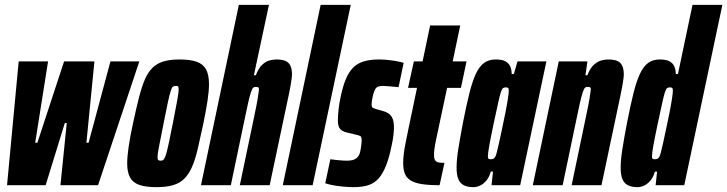

<svg xmlns="http://www.w3.org/2000/svg" viewBox="-20 -763 2996 791"><path d="M9 0 57 -510H178L125 -175H134L244 -510H369L336 -175H345L435 -510H554L384 0H229L255 -256H247L168 0Z M625 8Q581 8 554.5 -1Q528 -10 516 -31.5Q504 -53 504 -89Q504 -118 510 -159Q516 -200 528 -255Q541 -316 552.5 -361Q564 -406 577 -436Q590 -466 608.5 -484Q627 -502 654 -510Q681 -518 720 -518Q764 -518 790.5 -508.5Q817 -499 829 -477Q841 -455 841 -416Q841 -388 835 -348.5Q829 -309 818 -255Q805 -194 794.5 -149Q784 -104 770.5 -74Q757 -44 738.5 -26Q720 -8 692.5 0Q665 8 625 8ZM641 -101Q646 -101 650 -102.5Q654 -104 658 -111.5Q662 -119 666.5 -135.5Q671 -152 677 -181Q683 -210 692 -255Q704 -317 710 -349Q716 -381 716 -394Q716 -402 714.5 -405Q713 -408 710.5 -408.5Q708 -409 704 -409Q697 -409 692.5 -406Q688 -403 683.5 -389Q679 -375 672 -343.5Q665 -312 654 -255Q642 -193 635.5 -161Q629 -129 629 -116Q629 -109 630.5 -106Q632 -103 635 -102Q638 -101 641 -101Z M808 0 964 -743H1088L1026 -453H1034Q1045 -482 1060 -496Q1075 -510 1090.5 -514Q1106 -518 1118 -518Q1142 -518 1156 -512Q1170 -506 1176.5 -492Q1183 -478 1183 -455Q1183 -448 1179.5 -425Q1176 -402 1170 -374L1091 0H968L1027 -282Q1038 -334 1042 -359Q1046 -384 1047 -394Q1047 -402 1043.5 -403.5Q1040 -405 1032 -405Q1027 -405 1023 -401.5Q1019 -398 1014 -383.5Q1009 -369 1001.5 -336Q994 -303 982 -244L931 0Z M1145 0 1301 -743H1425L1268 0Z M1437 8Q1418 8 1396 6Q1374 4 1354 0.5Q1334 -3 1320 -8L1341 -107Q1347 -106 1356 -105Q1365 -104 1375 -103Q1385 -102 1394 -101.5Q1403 -101 1410 -101Q1419 -101 1430 -103Q1441 -105 1450.5 -113Q1460 -121 1464 -138Q1466 -147 1468 -161.5Q1470 -176 1470 -185Q1470 -199 1465 -202Q1460 -205 1451 -207L1406 -218Q1390 -222 1381 -232Q1372 -242 1372 -267Q1372 -283 1374.5 -309Q1377 -335 1384 -367Q1393 -409 1405 -437.5Q1417 -466 1434.5 -484Q1452 -502 1478.5 -510Q1505 -518 1542 -518Q1559 -518 1578 -516Q1597 -514 1614 -511Q1631 -508 1643 -504L1622 -404Q1612 -405 1600 -406Q1588 -407 1577 -408Q1566 -409 1557 -409Q1545 -409 1537.5 -406Q1530 -403 1525.5 -395Q1521 -387 1517 -372Q1515 -364 1513 -353Q1511 -342 1511 -331Q1511 -321 1516.5 -318.5Q1522 -316 1528 -314L1557 -306Q1568 -303 1578.5 -297Q1589 -291 1596 -277.5Q1603 -264 1603 -238Q1603 -225 1601 -207Q1599 -189 1594 -166Q1584 -115 1570.5 -81Q1557 -47 1539.5 -27.5Q1522 -8 1497 0Q1472 8 1437 8Z M1791 0Q1747 0 1718 -4.5Q1689 -9 1672 -19.5Q1655 -30 1648 -47.5Q1641 -65 1641 -92Q1641 -109 1643.5 -129.5Q1646 -150 1651 -174.5Q1656 -199 1662 -229L1698 -401H1661L1685 -510H1721L1752 -658H1876L1845 -510H1902L1879 -401H1822L1776 -185Q1774 -174 1772 -163.5Q1770 -153 1769 -143.5Q1768 -134 1768 -125Q1768 -110 1772.5 -103Q1777 -96 1786.5 -94Q1796 -92 1811 -92Z M1930 8Q1907 8 1891.5 0.5Q1876 -7 1868.5 -24.5Q1861 -42 1861 -72Q1861 -104 1868 -148.5Q1875 -193 1887 -256Q1901 -328 1913.5 -378Q1926 -428 1940.5 -459Q1955 -490 1974.5 -504Q1994 -518 2022 -518Q2048 -518 2062 -510.5Q2076 -503 2082 -489.5Q2088 -476 2088 -458H2097L2112 -510H2231L2123 0H2005L2011 -56H2002Q1996 -34 1984 -19.5Q1972 -5 1958 1.5Q1944 8 1930 8ZM2002 -107Q2007 -107 2011.5 -108.5Q2016 -110 2020 -116.5Q2024 -123 2027 -137Q2030 -147 2035.5 -172.5Q2041 -198 2048 -230.5Q2055 -263 2061.5 -295.5Q2068 -328 2072 -353.5Q2076 -379 2076 -389Q2076 -400 2072 -401.5Q2068 -403 2063 -403Q2057 -403 2052.5 -400Q2048 -397 2043.5 -383.5Q2039 -370 2032.5 -340Q2026 -310 2014 -255Q2001 -193 1995.5 -162Q1990 -131 1990 -119Q1990 -113 1991.5 -110.5Q1993 -108 1996 -107.5Q1999 -107 2002 -107Z M2175 0 2282 -510H2400L2392 -453H2400Q2411 -482 2426.5 -496Q2442 -510 2457.5 -514Q2473 -518 2485 -518Q2509 -518 2523 -512Q2537 -506 2543.5 -492Q2550 -478 2550 -455Q2550 -448 2546.5 -425Q2543 -402 2537 -374L2458 0H2335L2394 -282Q2405 -334 2409 -359Q2413 -384 2414 -394Q2414 -399 2412.5 -401.5Q2411 -404 2407.5 -404.5Q2404 -405 2399 -405Q2394 -405 2390 -401.5Q2386 -398 2381 -383.5Q2376 -369 2368.5 -336Q2361 -303 2349 -244L2298 0Z M2606 8Q2583 8 2567.5 0.5Q2552 -7 2544.5 -24.5Q2537 -42 2537 -72Q2537 -104 2544 -148.5Q2551 -193 2563 -256Q2577 -328 2589.5 -378Q2602 -428 2616.5 -459Q2631 -490 2650.5 -504Q2670 -518 2698 -518Q2724 -518 2738 -510.5Q2752 -503 2758 -489.5Q2764 -476 2764 -458H2773L2833 -743H2956L2799 0H2681L2687 -56H2678Q2672 -34 2660 -19.5Q2648 -5 2634 1.5Q2620 8 2606 8ZM2678 -107Q2683 -107 2687.5 -108.5Q2692 -110 2696 -116.5Q2700 -123 2703 -137Q2706 -147 2711.5 -172.5Q2717 -198 2724 -230.5Q2731 -263 2737.5 -295.5Q2744 -328 2748 -353.5Q2752 -379 2752 -389Q2752 -400 2748 -401.5Q2744 -403 2739 -403Q2733 -403 2728.5 -400Q2724 -397 2719.5 -383.5Q2715 -370 2708.5 -340Q2702 -310 2690 -255Q2677 -193 2671.5 -162Q2666 -131 2666 -119Q2666 -113 2667.5 -110.5Q2669 -108 2672 -107.5Q2675 -107 2678 -107Z"/></svg>

Font: Saira UltraCondensed Black
Style: Italic
Weight: 900
Width: 1
Italic angle: -12°
Designer: Hector Gatti with collaboration of the Omnibus-Type team
Foundry: Omnibus-Type
Version: Version 1.101